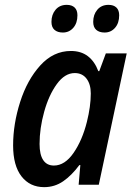

<svg xmlns="http://www.w3.org/2000/svg" viewBox="-20 -761 550 791"><path d="M34 -162Q34 -250 63 -341Q92 -432 146 -491.5Q200 -551 272 -551Q314 -551 342 -529.5Q370 -508 385 -468H389L416 -541H502L387 0H304L311 -81H307Q275 -38 240 -14Q205 10 162 10Q103 10 68.5 -34.5Q34 -79 34 -162ZM338 -259Q354 -323 354 -376Q354 -414 336.5 -437Q319 -460 288 -460Q247 -460 214 -414.5Q181 -369 162 -300.5Q143 -232 143 -168Q143 -124 158 -101.5Q173 -79 202 -79Q247 -79 283 -131Q319 -183 338 -259ZM192 -671Q192 -701 209 -721Q226 -741 255 -741Q276 -741 287.5 -730Q299 -719 299 -698Q299 -666 282 -646.5Q265 -627 239 -627Q217 -627 204.5 -638Q192 -649 192 -671ZM364 -671Q364 -701 381 -721Q398 -741 427 -741Q448 -741 459.5 -730Q471 -719 471 -698Q471 -666 454 -646.5Q437 -627 411 -627Q389 -627 376.5 -638Q364 -649 364 -671Z"/></svg>

Font: Noto Sans UI NarrowMedium
Style: Italic
Weight: 500
Width: 4
Italic angle: -12°
Designer: Monotype Design Team
Foundry: Monotype Imaging Inc.
Version: Version 1.001